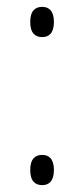

<svg xmlns="http://www.w3.org/2000/svg" viewBox="-20 -534 246 559"><path d="M103 -426C121 -426 137 -436 137 -470C137 -504 121 -514 103 -514C84 -514 68 -504 68 -470C68 -436 84 -426 103 -426ZM103 5C121 5 137 -5 137 -39C137 -73 121 -83 103 -83C84 -83 68 -73 68 -39C68 -5 84 5 103 5Z"/></svg>

Font: Noto Serif Georgian Condensed ExtraLight
Style: Regular
Weight: 200
Width: 3
Designer: Monotype Design Team, Akaki Razmadze
Foundry: Google LLC
Version: Version 2.003